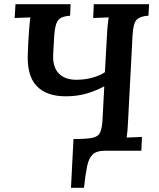

<svg xmlns="http://www.w3.org/2000/svg" viewBox="-20 -720 761 917"><path d="M319 177 331 -56Q392 -56 420.5 -61.5Q449 -67 458.5 -88Q468 -109 470 -154L478 -308Q440 -287 394.5 -273.5Q349 -260 294 -260Q200 -260 153.5 -311Q107 -362 113 -469Q115 -525 118.5 -571.5Q122 -618 125 -637L50 -634L54 -700H317L315 -645Q276 -643 259.5 -625.5Q243 -608 239 -550L234 -461Q231 -400 260.5 -369.5Q290 -339 345 -339Q385 -339 421 -349Q457 -359 481 -375L491 -553Q492 -578 494.5 -601Q497 -624 499 -637L425 -634L428 -700H692L689 -645Q650 -643 633 -626Q616 -609 613 -550L592 -149Q591 -122 589 -98.5Q587 -75 585 -63L658 -66L655 0H479Q442 0 423 17.5Q404 35 396 74Q388 113 381 177Z"/></svg>

Font: Lora SemiBold
Style: Italic
Weight: 600
Italic angle: -3°
Designer: Olga Karpushina, Alexei Vanyashin (Cyrillic)
Foundry: Cyreal
Version: Version 3.011; ttfautohint (v1.8.4.7-5d5b)